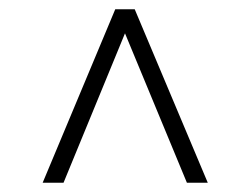

<svg xmlns="http://www.w3.org/2000/svg" viewBox="-20 -690 540 414"><path d="M247.5 -623H251.5L117 -296H72L228.5 -670H270.5L428 -296H383Z"/></svg>

Font: Newsreader 16pt
Style: Regular
Weight: 400
Designer: Hugues Gentile
Foundry: Production Type
Version: Version 1.003